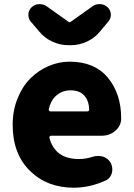

<svg xmlns="http://www.w3.org/2000/svg" viewBox="-20 -875 636 909"><path d="M329.1 13.7Q203.1 13.7 121.6 -66.4Q40 -146.5 40 -284.2Q40 -351.6 63 -408.7Q85.9 -465.8 123.5 -503.4Q161.1 -541 209.5 -562Q257.8 -583 309.6 -583Q426.8 -583 489.3 -508.8Q553.7 -432.6 553.7 -314.5Q553.7 -280.3 526.4 -255.9Q499 -232.4 460.9 -232.4H221.7Q217.8 -232.4 215.3 -229Q212.9 -225.6 213.9 -222.7Q240.2 -122.1 353.5 -122.1Q386.7 -122.1 418.9 -132.8Q430.7 -136.7 444.3 -136.7Q455.1 -136.7 466.8 -133.8Q491.2 -126 503.9 -104.5Q511.7 -88.9 511.7 -72.3Q511.7 -55.7 503.9 -42Q495.1 -27.3 480.5 -20.5Q405.3 13.7 329.1 13.7ZM210.9 -357.4Q210 -353.5 212.4 -350.6Q214.8 -347.7 218.8 -347.7H393.6Q397.5 -347.7 400.4 -350.6Q403.3 -353.5 402.3 -357.4Q400.4 -399.4 378.4 -423.3Q356.4 -447.3 313.5 -447.3Q276.4 -447.3 248.5 -424.3Q220.7 -401.4 210.9 -357.4ZM303.7 -661.1Q263.7 -661.1 227.1 -678.2Q190.4 -695.3 165 -726.6L125 -773.4Q114.3 -787.1 114.3 -804.7Q114.3 -826.2 129.9 -840.8Q144.5 -854.5 164.1 -855.5Q166 -855.5 168 -855.5Q185.5 -855.5 200.2 -845.7L304.7 -771.5Q306.6 -769.5 309.1 -769.5Q311.5 -769.5 314.5 -771.5L418.9 -845.7Q432.6 -855.5 450.2 -855.5Q453.1 -855.5 455.1 -855.5Q474.6 -854.5 489.3 -840.8Q504.9 -826.2 504.9 -804.7Q504.9 -787.1 493.2 -773.4L454.1 -726.6Q428.7 -695.3 392.1 -678.2Q355.5 -661.1 315.4 -661.1Z"/></svg>

Font: Gen Jyuu GothicX Heavy
Style: Bold
Weight: 900
Designer: [Source Han Sans]
Ryoko NISHIZUKA  (kana & ideographs); Paul D. Hunt (Latin, Greek & Cyrillic); Wenlong ZHANG  (bopomofo
Version: Version 1.002.20150607